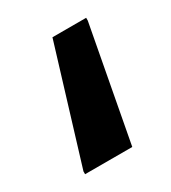

<svg xmlns="http://www.w3.org/2000/svg" viewBox="-71 -62 264 296"><g transform="rotate(-30 61.0 86.0)"><path d="M0 190V185L62 -18H122V-13L84 190Z"/></g></svg>

Font: Saira Ultra Condensed
Style: Bold
Weight: 700
Width: 1
Designer: Hector Gatti with collaboration of the Omnibus-Type team
Foundry: Omnibus-Type
Version: Version 1.001; ttfautohint (v1.8)